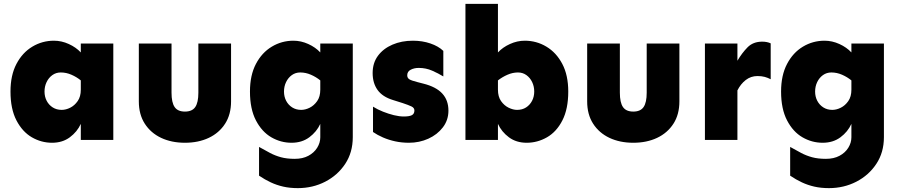

<svg xmlns="http://www.w3.org/2000/svg" viewBox="-20 -723 4655 992"><path d="M249 14.6Q193.4 14.6 144.5 -13.7Q95.7 -42 64.9 -101.1Q34.2 -160.2 34.2 -250Q34.2 -334 64.9 -392.6Q95.7 -451.2 147 -481.9Q198.2 -512.7 258.8 -512.7Q297.9 -512.7 335.4 -495.6Q373 -478.5 397.5 -452.1V-498H565.4V0H397.5V-83Q378.9 -42 340.8 -13.7Q302.7 14.6 249 14.6ZM298.8 -155.3Q320.3 -155.3 342.8 -166.5Q365.2 -177.7 381.3 -200.7Q397.5 -223.6 397.5 -259.8V-307.6Q376 -325.2 349.1 -336.9Q322.3 -348.6 293.9 -348.6Q269.5 -348.6 250.5 -335Q231.4 -321.3 220.7 -298.8Q210 -276.4 210 -250Q210 -223.6 221.2 -202.1Q232.4 -180.7 252.4 -168Q272.5 -155.3 298.8 -155.3Z M935.5 14.6Q866.2 14.6 812.5 -10.7Q758.8 -36.1 728 -84Q697.3 -131.8 697.3 -199.2V-498H866.2V-244.1Q866.2 -193.4 882.3 -169.9Q898.4 -146.5 935.5 -146.5Q972.7 -146.5 988.8 -169.9Q1004.9 -193.4 1004.9 -244.1V-498H1173.8V-199.2Q1173.8 -131.8 1143.1 -84Q1112.3 -36.1 1058.6 -10.7Q1004.9 14.6 935.5 14.6Z M1518.6 249Q1477.5 249 1443.4 241.2Q1409.2 233.4 1378.9 219.2Q1348.6 205.1 1318.4 184.6V36.1Q1349.6 53.7 1375.5 67.4Q1401.4 81.1 1431.6 89.4Q1461.9 97.7 1502.9 97.7Q1543.9 97.7 1573.2 82Q1602.5 66.4 1618.7 40.5Q1634.8 14.6 1634.8 -13.7V-83Q1616.2 -42 1578.1 -13.7Q1540 14.6 1486.3 14.6Q1430.7 14.6 1381.8 -13.7Q1333 -42 1302.2 -101.1Q1271.5 -160.2 1271.5 -250Q1271.5 -334 1302.2 -392.6Q1333 -451.2 1384.3 -481.9Q1435.5 -512.7 1496.1 -512.7Q1535.2 -512.7 1572.8 -495.6Q1610.4 -478.5 1634.8 -452.1V-498H1802.7V-14.6Q1802.7 64.5 1763.7 123.5Q1724.6 182.6 1660.2 215.8Q1595.7 249 1518.6 249ZM1536.1 -155.3Q1557.6 -155.3 1580.1 -166.5Q1602.5 -177.7 1618.7 -200.7Q1634.8 -223.6 1634.8 -259.8V-307.6Q1613.3 -325.2 1586.4 -336.9Q1559.6 -348.6 1531.2 -348.6Q1506.8 -348.6 1487.8 -335Q1468.8 -321.3 1458 -298.8Q1447.3 -276.4 1447.3 -250Q1447.3 -223.6 1458.5 -202.1Q1469.7 -180.7 1489.7 -168Q1509.8 -155.3 1536.1 -155.3Z M2092.8 14.6Q2055.7 14.6 2022 7.3Q1988.3 0 1959 -12.7Q1929.7 -25.4 1907.2 -41V-171.9Q1930.7 -157.2 1959 -146Q1987.3 -134.8 2015.1 -127.9Q2043 -121.1 2066.4 -121.1Q2094.7 -121.1 2107.9 -127.9Q2121.1 -134.8 2121.1 -152.3Q2121.1 -166 2105.5 -173.3Q2089.8 -180.7 2060.5 -190.4L2010.7 -206.1Q1956.1 -222.7 1930.7 -258.3Q1905.3 -293.9 1905.3 -345.7Q1905.3 -397.5 1932.6 -434.6Q1960 -471.7 2007.3 -492.2Q2054.7 -512.7 2113.3 -512.7Q2162.1 -512.7 2203.6 -498.5Q2245.1 -484.4 2270.5 -460V-328.1Q2245.1 -343.8 2212.9 -357.9Q2180.7 -372.1 2143.6 -372.1Q2120.1 -372.1 2102.1 -362.8Q2084 -353.5 2084 -334Q2084 -320.3 2094.7 -313.5Q2105.5 -306.6 2136.7 -298.8L2167 -291Q2233.4 -274.4 2265.1 -239.7Q2296.9 -205.1 2296.9 -151.4Q2296.9 -102.5 2268.1 -64.9Q2239.3 -27.3 2192.9 -6.3Q2146.5 14.6 2092.8 14.6Z M2701.2 14.6Q2647.5 14.6 2609.4 -13.7Q2571.3 -42 2552.7 -83V0H2384.8V-703.1H2552.7V-452.1Q2577.1 -478.5 2614.7 -495.6Q2652.3 -512.7 2691.4 -512.7Q2752 -512.7 2803.2 -481.9Q2854.5 -451.2 2885.3 -392.6Q2916 -334 2916 -250Q2916 -160.2 2885.7 -101.1Q2855.5 -42 2806.2 -13.7Q2756.8 14.6 2701.2 14.6ZM2651.4 -155.3Q2678.7 -155.3 2698.2 -168Q2717.8 -180.7 2729 -202.1Q2740.2 -223.6 2740.2 -250Q2740.2 -276.4 2729.5 -298.8Q2718.8 -321.3 2699.7 -335Q2680.7 -348.6 2656.2 -348.6Q2628.9 -348.6 2602.1 -336.9Q2575.2 -325.2 2552.7 -307.6V-259.8Q2552.7 -223.6 2568.8 -200.7Q2585 -177.7 2607.9 -166.5Q2630.9 -155.3 2651.4 -155.3Z M3252 14.6Q3182.6 14.6 3128.9 -10.7Q3075.2 -36.1 3044.4 -84Q3013.7 -131.8 3013.7 -199.2V-498H3182.6V-244.1Q3182.6 -193.4 3198.7 -169.9Q3214.8 -146.5 3252 -146.5Q3289.1 -146.5 3305.2 -169.9Q3321.3 -193.4 3321.3 -244.1V-498H3490.2V-199.2Q3490.2 -131.8 3459.5 -84Q3428.7 -36.1 3375 -10.7Q3321.3 14.6 3252 14.6Z M3622.1 0V-498H3790V0ZM3790 -255.9V-409.2Q3813.5 -449.2 3842.3 -478.5Q3871.1 -507.8 3918 -507.8Q3943.4 -507.8 3961.9 -499V-313.5Q3947.3 -321.3 3931.2 -325.7Q3915 -330.1 3893.6 -330.1Q3859.4 -330.1 3833 -309.6Q3806.6 -289.1 3790 -255.9Z M4262.7 249Q4221.7 249 4187.5 241.2Q4153.3 233.4 4123 219.2Q4092.8 205.1 4062.5 184.6V36.1Q4093.8 53.7 4119.6 67.4Q4145.5 81.1 4175.8 89.4Q4206.1 97.7 4247.1 97.7Q4288.1 97.7 4317.4 82Q4346.7 66.4 4362.8 40.5Q4378.9 14.6 4378.9 -13.7V-83Q4360.4 -42 4322.3 -13.7Q4284.2 14.6 4230.5 14.6Q4174.8 14.6 4126 -13.7Q4077.1 -42 4046.4 -101.1Q4015.6 -160.2 4015.6 -250Q4015.6 -334 4046.4 -392.6Q4077.1 -451.2 4128.4 -481.9Q4179.7 -512.7 4240.2 -512.7Q4279.3 -512.7 4316.9 -495.6Q4354.5 -478.5 4378.9 -452.1V-498H4546.9V-14.6Q4546.9 64.5 4507.8 123.5Q4468.8 182.6 4404.3 215.8Q4339.8 249 4262.7 249ZM4280.3 -155.3Q4301.8 -155.3 4324.2 -166.5Q4346.7 -177.7 4362.8 -200.7Q4378.9 -223.6 4378.9 -259.8V-307.6Q4357.4 -325.2 4330.6 -336.9Q4303.7 -348.6 4275.4 -348.6Q4251 -348.6 4231.9 -335Q4212.9 -321.3 4202.1 -298.8Q4191.4 -276.4 4191.4 -250Q4191.4 -223.6 4202.6 -202.1Q4213.9 -180.7 4233.9 -168Q4253.9 -155.3 4280.3 -155.3Z"/></svg>

Font: Sen ExtraBold
Style: Regular
Weight: 800
Version: Version 2.000;gftools[0.9.31]